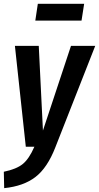

<svg xmlns="http://www.w3.org/2000/svg" viewBox="-39 -769 519 1006"><path d="M388.2 -661.1H146L159.2 -749H401.9ZM460 -528.8 251 2.9Q209.5 109.9 147 158.2Q84.5 206.5 -17.1 216.8L-19 130.9Q47.4 117.2 80.3 90.3Q113.3 63.5 141.1 0H96.2L39.1 -528.8H164.1L186 -85L333 -528.8Z"/></svg>

Font: Fira Sans Compressed Medium
Style: Italic
Weight: 500
Width: 3
Italic angle: -8°
Designer: Carrois Corporate & Edenspiekermann AG
Foundry: Carrois Corporate GbR & Edenspiekermann AG
Version: Version 4.203;PS 004.203;hotconv 1.0.88;makeotf.lib2.5.64775